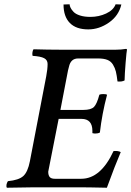

<svg xmlns="http://www.w3.org/2000/svg" viewBox="-20 -878 615 900"><path d="M263.2 -362.8H371.1Q406.2 -362.8 420.2 -376.5Q434.1 -390.1 445.8 -434.1Q451.7 -437 463.9 -437Q477.5 -437 481.9 -434.1Q458 -343.3 448.2 -256.8Q439.9 -252 425.8 -252Q420.9 -252 413.1 -253.9V-264.2Q413.1 -320.8 361.8 -320.8H254.9L206.1 -73.2Q206.1 -56.2 213.1 -48.1Q220.2 -40 236.8 -40H360.8Q452.1 -40 512.2 -169.9Q534.2 -171.9 545.9 -165Q519 -102.1 481 2Q479 2 457 1.5Q435.1 1 405.5 0.5Q376 0 356 0H139.2Q96.2 0 12.2 2Q8.8 -3.9 10.5 -12.7Q12.2 -21.5 17.1 -28.8Q68.4 -33.7 89.4 -53Q110.4 -72.3 120.1 -122.1L196.8 -521Q203.1 -554.7 203.1 -578.1Q203.1 -596.7 187 -605.2Q170.9 -613.8 132.8 -616.2Q130.4 -624 132.3 -634Q134.3 -644 137.2 -647Q203.6 -645 259.8 -645H523.9Q547.9 -645 570.8 -648.9Q575.2 -648.9 575.2 -645Q573.2 -637.2 568.8 -583.7Q564.5 -530.3 564 -501Q551.8 -494.1 530.8 -496.1Q527.3 -525.4 523.2 -542.5Q519 -559.6 509.5 -575.2Q500 -590.8 483.2 -597.4Q466.3 -604 439.9 -604H346.2Q311.5 -604 303.2 -564.9L298.8 -547.9ZM548.8 -856.9Q536.6 -804.2 490.7 -772.2Q444.8 -740.2 394 -740.2Q336.9 -740.2 307.4 -770.3Q277.8 -800.3 277.8 -856.9L306.2 -857.9Q306.6 -850.1 310.8 -841.6Q314.9 -833 324.7 -822.5Q334.5 -812 355 -805.4Q375.5 -798.8 403.8 -798.8Q443.4 -798.8 477.5 -814.7Q511.7 -830.6 522 -857.9Z"/></svg>

Font: Common Serif Medium
Style: Italic
Weight: 500
Italic angle: -12°
Designer: Philipp H. Poll, Khaled Hosny
Foundry: Stefan Peev, Context Ltd.
Version: Version 1.026